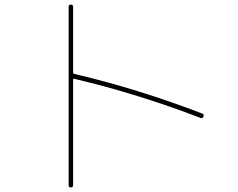

<svg xmlns="http://www.w3.org/2000/svg" viewBox="-20 -780 1040 840"><path d="M280.3 30.3V-750Q280.3 -759.8 290 -759.8Q299.8 -759.8 299.8 -750V-462.9Q299.8 -458 303.7 -457Q579.1 -392.6 865.2 -283.2Q874 -279.3 870.1 -270Q866.2 -260.7 858.4 -263.7Q581.1 -370.1 303.7 -435.5Q302.7 -436.5 301.3 -435.1Q299.8 -433.6 299.8 -431.6V30.3Q299.8 40 290 40Q280.3 40 280.3 30.3Z"/></svg>

Font: Rounded-X Mgen+ 1mn thin
Style: Regular
Weight: 100
Designer: [Source Han Sans]
Ryoko NISHIZUKA  (kana & ideographs); Paul D. Hunt (Latin, Greek & Cyrillic); Wenlong ZHANG  (bopomofo
Version: Version 1.059.20150602